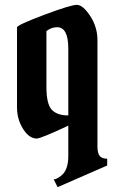

<svg xmlns="http://www.w3.org/2000/svg" viewBox="-20 -590 471 790"><path d="M261 -390Q261 -478 215 -478Q191 -478 171 -462V-232Q171 -162 193 -138.5Q215 -115 261 -115ZM381 -424V13Q381 40 390 51.5Q399 63 421 63V91Q218 180 217 180L201 148Q209 148 220.5 141Q232 134 240 125Q261 101 261 52V-73Q148 -20 131 -20Q100 -20 75 -59.5Q50 -99 50 -148V-477Q50 -487 160.5 -528.5Q271 -570 296 -570Q321 -570 351 -524.5Q381 -479 381 -424Z"/></svg>

Font: Pirata One
Style: Regular
Weight: 400
Designer: Rodrigo Fuenzalida, Nicolas Massi
Foundry: Rodrigo Fuenzalida, Nicolas Massi
Version: Version 1.001